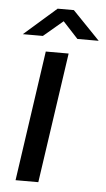

<svg xmlns="http://www.w3.org/2000/svg" viewBox="-51 -724 421 759"><g transform="rotate(5 159.5 -345.0)"><path d="M40.1 0 114.8 -517H205.5L130.4 0ZM18.5 -577.5 146.7 -689.9H211.1L319.5 -577.5H235L174.9 -642.5L98 -577.5Z"/></g></svg>

Font: Public Sans Thin
Style: Italic
Weight: 100
Italic angle: -8°
Designer: The Public Sans project authors (U.S. Web Design System). Libre Franklin designed by Pablo Impallari and Rodrigo Fuenzal
Version: Version 2.000